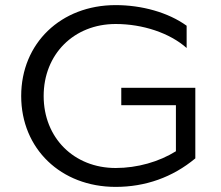

<svg xmlns="http://www.w3.org/2000/svg" viewBox="-20 -726 867 752"><path d="M63 -350C63 -143.5 218.4 6 433 6C549.3 6 655.8 -31.4 745 -105.7V-198.6V-382H455V-314H669V-133.6C603 -92.5 518.1 -68 433 -68C269.4 -68 151 -186.4 151 -350C151 -513.6 269.4 -632 433 -632C539.2 -632 644.8 -596.8 711 -538V-625.2C638.6 -677.5 535.1 -706 433 -706C218.4 -706 63 -556.5 63 -350Z"/></svg>

Font: Resamitz
Style: Bold
Weight: 700
Designer: gluk
Foundry: gluk
Version: Version 0.047